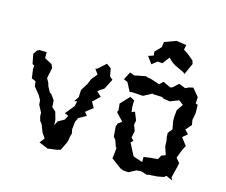

<svg xmlns="http://www.w3.org/2000/svg" viewBox="-108 -902 1282 1087"><g transform="rotate(15 532.5 -358.5)"><path d="M50 -496 34 -472 45 -415 56 -410 55 -388 62 -336 87 -325 90 -297 124 -255 139 -228 141 -203 163 -161V-142L170 -116L183 -99L200 -55L220 -26L198 3L251 25L304 18L325 12L351 -42L357 -77L362 -92L357 -117L362 -161L373 -186L418 -211L402 -231L444 -264L425 -297L466 -336L439 -361L452 -372L474 -386L505 -446L487 -461L479 -506L452 -526L405 -484L395 -482L416 -453L388 -419L374 -386L348 -344L346 -302L327 -273L344 -277L337 -247L294 -194L316 -184L303 -159L266 -138L253 -112L252 -142L239 -188L216 -209L214 -247L189 -282H183L164 -317L158 -337L145 -360L158 -422L148 -443L105 -466V-501L63 -502Z M785 -651 810 -628 829 -616 882 -591 890 -583 920 -650 914 -669 877 -700 852 -716 858 -744 799 -753 731 -728 727 -697 693 -662 695 -639 665 -629 695 -588 725 -612 754 -610ZM567 -466 590 -456 617 -405 632 -407 695 -403 746 -430 748 -427 802 -425 811 -418 850 -412 900 -432 927 -412 901 -374 897 -332 898 -305 906 -263 885 -237 886 -212 890 -193 891 -160 907 -112 883 -103 870 -79 826 -75 788 -70V-40L733 -58L719 -85L696 -130L709 -143L694 -159L702 -198L689 -233L694 -258L675 -305L657 -297L653 -329L654 -365L628 -379L579 -327L583 -288L577 -277L620 -231L598 -215L591 -197L596 -137L609 -121L622 -83L627 -81L623 -38L620 -17L679 27L697 34L728 36L769 14L798 12L831 23L843 20L891 17L929 10L941 0L979 17L971 1L986 -60L992 -88L970 -114L985 -155L1000 -186L1004 -190L970 -235L998 -259L976 -281L1006 -315L1001 -345L1009 -385L1008 -434L995 -439L997 -476L959 -522L934 -516L915 -507L876 -522L846 -494L833 -489L787 -510L767 -490L712 -508L692 -511L684 -515L617 -502L591 -512Z"/></g></svg>

Font: チョークS
Style: Regular
Weight: 400
Designer: [Stick] Fontworks Inc.
Foundry: [Stick] Fontworks Inc.
Version: Version 1.200;FEAKit 1.0